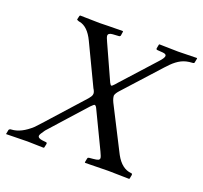

<svg xmlns="http://www.w3.org/2000/svg" viewBox="-115 -778 961 911"><g transform="rotate(20 366.0 -322.5)"><path d="M452.1 -73.2 361.8 -261.2Q356.4 -272 350.1 -272Q347.2 -272 333 -257.8Q306.2 -228 252 -167.7Q197.8 -107.4 170.9 -77.1Q151.9 -51.3 151.9 -43.9Q151.9 -31.7 175.8 -28.8L193.8 -26.9Q198.2 -26.9 198.2 -23.9Q199.2 -22.9 199.2 -20Q198.7 -16.6 197 -10Q195.3 -3.4 194.8 0L191.9 2Q177.2 1.5 150.9 1Q124.5 0.5 110.8 0Q75.2 0 2.9 2V0Q3.4 -3.4 4.9 -10Q6.3 -16.6 6.8 -20Q7.8 -23.4 11.2 -24.9Q13.2 -26.9 19 -26.9Q67.4 -29.3 119.1 -77.1Q123 -81.5 131.8 -90.8Q140.6 -100.1 144 -104L312 -291Q324.7 -305.7 326.2 -314Q326.2 -314.9 326.7 -316.9Q327.1 -318.8 327.1 -319.8Q327.1 -330.1 317.9 -344.2L220.2 -548.8Q190.9 -610.4 147.9 -618.2H146Q133.8 -622.1 133.8 -625Q134.3 -627.9 136 -634.5Q137.7 -641.1 138.2 -644L141.1 -647Q217.3 -645 240.2 -645Q266.1 -645 283.2 -646Q332 -646 356.9 -647Q356.9 -644 357.9 -644Q357.4 -641.1 356.4 -634.5Q355.5 -627.9 355 -625Q355 -621.6 352.1 -620.1Q350.1 -618.2 349.1 -618.2Q343.3 -617.7 333 -617.2Q322.8 -616.7 316.9 -616.2Q293.9 -614.7 293.9 -601.1Q293.9 -593.3 304.2 -571.8L383.8 -396Q390.1 -384.8 393.1 -384.8Q397.5 -384.8 408.2 -397L417 -407.2Q441.9 -435.1 491.5 -489.5Q541 -543.9 565.9 -571.8Q586.9 -594.2 586.9 -605Q586.9 -614.7 568.8 -616.2Q564.5 -616.7 554.9 -617.2Q545.4 -617.7 541 -618.2Q535.2 -618.2 535.2 -625Q535.6 -628.4 537.1 -635Q538.6 -641.6 539.1 -645L541 -647Q619.1 -645 636.2 -645Q651.9 -645 730 -647L731.9 -645Q731.4 -641.6 730 -635Q728.5 -628.4 728 -625Q728 -618.2 717.8 -618.2Q686 -616.7 663.6 -605.2Q641.1 -593.8 619.1 -571.8Q616.2 -568.8 609.9 -562Q603.5 -555.2 600.1 -551.8L439.9 -375Q423.3 -357.4 420.9 -345.2Q420.9 -331.5 430.2 -312L537.1 -102.1Q543 -89.8 543.9 -88.9Q575.7 -30.8 624 -26.9Q627 -26.9 628.9 -24.9Q629.9 -22.9 629.9 -20Q629.4 -16.6 627.9 -10Q626.5 -3.4 626 0L624 2Q545.9 0 522.9 0H515.1Q482.9 0 402.8 2L399.9 0Q400.4 -3.4 401.9 -10Q403.3 -16.6 403.8 -20Q404.3 -21 404.8 -22.7Q405.3 -24.4 405.8 -24.9Q409.7 -26.9 411.1 -26.9L431.2 -28.8Q448.7 -30.3 455.8 -33.4Q462.9 -36.6 462.9 -43.9Q462.9 -50.8 452.1 -73.2Z"/></g></svg>

Font: Common Serif
Style: Italic
Weight: 400
Italic angle: -12°
Designer: Philipp H. Poll, Khaled Hosny
Foundry: Stefan Peev, Context Ltd.
Version: Version 1.026